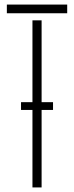

<svg xmlns="http://www.w3.org/2000/svg" viewBox="-20 -820 324 840"><path d="M72 -339V-373H212V-339ZM122 0V-731H162V0ZM10 -762V-800H274V-762Z"/></svg>

Font: Big Shoulders Stencil Text Thin Thin
Style: Regular
Weight: 250
Version: Version 2.001